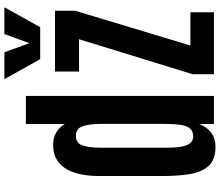

<svg xmlns="http://www.w3.org/2000/svg" viewBox="-84 -922 1013 885"><g transform="rotate(-90 422.5 -479.5)"><path d="M188.5 7.3Q128.9 7.3 100.1 -24.7Q71.3 -56.6 62.5 -111.3Q53.7 -166 53.7 -233.9V-532.2Q53.7 -591.3 67.9 -638.4Q82 -685.5 114 -713.4Q146 -741.2 198.7 -741.2Q230 -741.2 254.9 -726.3Q279.8 -711.4 293.5 -687V-866.7H422.9V0H293.5V-67.9Q278.8 -30.8 252.4 -11.7Q226.1 7.3 188.5 7.3ZM236.3 -95.7Q259.8 -95.7 272.2 -109.6Q284.7 -123.5 289.3 -152.6Q293.9 -181.6 293.9 -226.1V-519Q293.9 -572.8 283.4 -604.5Q272.9 -636.2 238.3 -636.2Q205.1 -636.2 194.6 -605.2Q184.1 -574.2 184.1 -517.6V-216.3Q184.1 -178.7 188.7 -151.6Q193.4 -124.5 204.6 -110.1Q215.8 -95.7 236.3 -95.7ZM522.9 0V-97.7L684.1 -621.6H535.2V-732.4H815.4V-639.2L655.3 -108.4H808.6V0ZM592.3 -800.8 500 -965.8H624L666 -850.1L708 -965.8H831.5L739.7 -800.8Z"/></g></svg>

Font: Antonio
Style: Bold
Weight: 700
Designer: Vernon Adams
Foundry: Vernon Adams
Version: Version 1.002